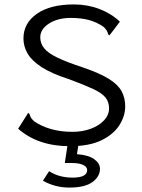

<svg xmlns="http://www.w3.org/2000/svg" viewBox="-20 -651 640 868"><path d="M296 10Q152 10 62 -69L102 -132L107 -141L113 -136Q115 -129 118.5 -121.5Q122 -114 134 -103Q165 -81 209 -68Q253 -55 308 -55Q353 -55 390.5 -69Q428 -83 450.5 -107Q473 -131 473 -161Q473 -190 457 -210Q441 -230 401.5 -248.5Q362 -267 292 -293Q214 -318 169 -347Q124 -376 105 -408.5Q86 -441 86 -477Q86 -546 146.5 -588.5Q207 -631 314 -631Q375 -631 429 -610.5Q483 -590 522 -553L481 -499L474 -491L469 -496Q467 -504 463.5 -511Q460 -518 449 -529Q418 -551 382 -560.5Q346 -570 300 -570Q241 -570 201.5 -544.5Q162 -519 162 -482Q162 -455 179.5 -433Q197 -411 239.5 -390.5Q282 -370 358 -345Q431 -320 472 -294.5Q513 -269 529.5 -239Q546 -209 546 -170Q546 -127 520 -85.5Q494 -44 439 -17Q384 10 296 10ZM293 197Q229 197 174 166L202 123Q225 138 252 145Q279 152 308 152Q374 152 374 118Q374 103 355.5 94.5Q337 86 307 86H273L286 0H335L328 46Q381 50 406.5 69Q432 88 432 112Q432 147 398 172Q364 197 293 197Z"/></svg>

Font: Inconsolata Expanded
Style: Regular
Weight: 400
Width: 7
Monospace: yes
Designer: Raph Levien, Cyreal, Brenton Simpson
Foundry: Raph Levien, Cyreal, Google
Version: Version 3.000; ttfautohint (v1.8.2.53-6de2)